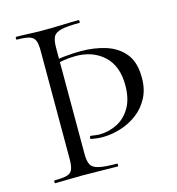

<svg xmlns="http://www.w3.org/2000/svg" viewBox="-96 -708 730 792"><g transform="rotate(-15 269.0 -312.5)"><path d="M126.6 -544Q126.6 -573 120.5 -587.5Q114.4 -602 96.7 -607.5Q79 -613 43.4 -613Q41.2 -613 41.2 -619Q41.2 -625 43.4 -625Q67.4 -625 97.3 -623.5Q127.2 -622 159.4 -622Q203.4 -622 240.8 -623.5Q278.2 -625 310.4 -625Q313.2 -625 313.2 -619Q313.2 -613 310.4 -613Q259 -613 233.2 -607Q207.4 -601 199.3 -585.5Q191.2 -570 191.2 -539V-85Q191.2 -55 199.3 -39.5Q207.4 -24 233.2 -18Q259 -12 310.4 -12Q313.2 -12 313.2 -6Q313.2 0 310.4 0Q278.2 0 240.8 -1Q203.4 -2 159.4 -2Q127.2 -2 97.3 -1Q67.4 0 43.4 0Q41.2 0 41.2 -6Q41.2 -12 43.4 -12Q79 -12 96.7 -17Q114.4 -22 120.5 -37Q126.6 -52 126.6 -81ZM150.2 -483Q182.2 -492 218.6 -495.5Q255 -499 285 -499Q344 -499 392.4 -483.5Q440.8 -468 470.3 -432.5Q499.8 -397 501 -336Q502.8 -283 483 -244.5Q463.2 -206 430.5 -181.5Q397.8 -157 358.8 -145Q319.8 -133 282.4 -133Q269.4 -133 256.9 -134.5Q244.4 -136 233.2 -138Q229.4 -139 230.8 -145.5Q232.2 -152 235.4 -151Q244.4 -150 253.8 -148.5Q263.2 -147 271.4 -147Q311.8 -147 347.5 -165Q383.2 -183 405.2 -220.5Q427.2 -258 427.2 -316Q427.2 -398 380.5 -441.5Q333.8 -485 260 -485Q232.8 -485 206.6 -480.5Q180.4 -476 158.4 -469.2Z"/></g></svg>

Font: Cormorant Garamond Light
Style: Regular
Weight: 300
Designer: Christian Thalmann (Catharsis Fonts)
Foundry: Catharsis Fonts
Version: Version 4.001